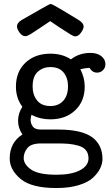

<svg xmlns="http://www.w3.org/2000/svg" viewBox="-20 -718 565 965"><path d="M28.8 79.1Q28.8 -2 92.8 -42Q70.8 -74.2 70.8 -111.1Q70.8 -147.9 91.8 -180.2V-182.1Q59.6 -226.1 60.1 -283.2Q60.1 -357.4 107.9 -402.8Q155.8 -448.2 233.9 -448.2Q293 -448.2 335.9 -419.9H336.9Q377.9 -452.1 435.1 -452.1Q468.3 -452.1 489 -436Q509.8 -419.9 509.8 -395Q509.8 -377 497.3 -365Q484.9 -353 467.8 -353Q443.8 -353 430.2 -377L408.2 -375L383.8 -370.1Q405.8 -327.1 405.8 -283.2Q405.8 -209 357.9 -163.6Q310.1 -118.2 232.9 -118.2Q181.2 -118.2 138.2 -141.1Q134.3 -127.9 133.8 -116.2Q133.8 -97.2 144.8 -82Q155.8 -66.9 185.1 -66.9H272.9Q390.1 -66.9 443.8 -27.8Q494.6 10.3 495.1 80.1Q495.1 104 483.6 127.9Q472.2 151.9 447.5 175Q422.9 198.2 375.5 212.6Q328.1 227.1 263.2 227.1Q138.2 227.1 83.5 181.2Q28.8 135.3 28.8 79.1ZM65.4 -585Q65.4 -604 90.3 -618.2Q225.1 -696.3 233.4 -698.2Q242.2 -698.2 293.5 -667Q339.4 -639.2 377.4 -616.2Q400.4 -601.1 400.4 -585Q400.4 -572.8 387.2 -554Q374 -535.2 358.4 -535.2Q350.6 -535.2 335.4 -544.2Q320.3 -553.2 276.4 -582Q249.5 -601.1 232.4 -611.8Q147.5 -554.7 131.8 -545.4Q116.2 -536.1 107.4 -536.1Q91.3 -536.1 78.4 -554Q65.4 -571.8 65.4 -585ZM99.1 76.2Q99.1 108.4 136.5 134.3Q173.8 160.2 264.2 160.2Q339.4 160.2 382.1 137.7Q424.8 115.2 424.8 78.1Q424.8 53.2 411.9 37.1Q398.9 21 373 13.9Q347.2 6.8 324 4.9Q300.8 2.9 267.1 2.9H187Q136.2 2.9 117.7 26.1Q99.1 49.3 99.1 76.2ZM144 -283.2Q144 -241.2 166.5 -213.1Q189 -185.1 232.9 -185.1Q273.9 -185.1 297.9 -211.4Q321.8 -237.8 321.8 -284.2Q321.8 -326.2 299.8 -353.5Q277.8 -380.9 232.9 -380.9Q196.8 -380.9 170.4 -357.9Q144 -335 144 -283.2Z"/></svg>

Font: CMU Typewriter Text
Style: Bold
Weight: 700
Version: Version 0.7.0